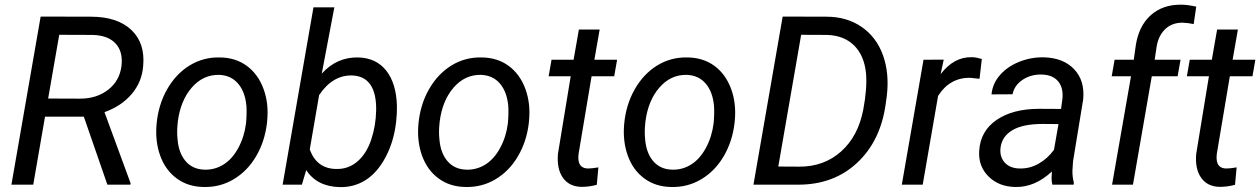

<svg xmlns="http://www.w3.org/2000/svg" viewBox="-20 -781 5329 812"><path d="M334.5 -287.6H170.4L120.6 0H28.3L151.9 -710.9L365.7 -710.4Q477.5 -710 536.1 -653.8Q594.7 -597.7 585.4 -501Q580.1 -434.1 536.9 -383.3Q493.7 -332.5 421.9 -306.6L532.2 -6.3L531.7 0H434.1ZM183.6 -364.3 318.4 -363.8Q388.7 -363.8 437 -401.1Q485.4 -438.5 493.7 -501Q501 -562 469.2 -596.7Q437.5 -631.3 372.6 -633.3L230.5 -633.8Z M910.6 -538.1Q977.1 -537.1 1024.4 -502Q1071.8 -466.8 1094.5 -405Q1117.2 -343.3 1109.9 -270L1108.9 -259.3Q1099.6 -182.1 1063 -119.9Q1026.4 -57.6 968.3 -22.9Q910.2 11.7 840.8 9.8Q774.9 8.8 727.3 -26.4Q679.7 -61.5 657.7 -122.1Q635.7 -182.6 642.1 -255.4Q649.4 -337.4 686.5 -402.8Q723.6 -468.3 782 -504.2Q840.3 -540 910.6 -538.1ZM731 -254.9Q727.5 -224.1 731 -190.9Q735.8 -133.3 765.4 -99.1Q794.9 -64.9 844.2 -63.5Q888.2 -62 925.3 -85.2Q962.4 -108.4 987.8 -155.3Q1013.2 -202.1 1020.5 -259.3Q1024.4 -304.2 1022 -335Q1016.1 -394 986.3 -428.2Q956.5 -462.4 907.2 -464.4Q838.9 -465.8 791 -410.6Q743.2 -355.5 731.9 -266.1Z M1654.8 -261.7Q1645 -180.7 1610.4 -115.7Q1575.7 -50.8 1526.4 -19.5Q1477.1 11.7 1417 10.3Q1321.3 8.3 1274.9 -61.5L1256.8 0H1175.3L1305.7 -750H1394L1340.8 -469.7Q1404.3 -540 1495.1 -538.1Q1571.3 -536.1 1613.8 -481.9Q1656.2 -427.7 1658.7 -332.5Q1659.2 -301.3 1655.8 -272ZM1570.8 -313Q1572.3 -384.3 1546.9 -422.1Q1521.5 -460 1469.2 -461.9Q1386.7 -463.9 1329.6 -378.9L1290 -148.9Q1319.3 -68.4 1399.9 -66.4Q1451.7 -64.5 1490.5 -97.2Q1529.3 -129.9 1549.3 -188.7Q1569.3 -247.6 1570.8 -313Z M2018.1 -538.1Q2084.5 -537.1 2131.8 -502Q2179.2 -466.8 2201.9 -405Q2224.6 -343.3 2217.3 -270L2216.3 -259.3Q2207 -182.1 2170.4 -119.9Q2133.8 -57.6 2075.7 -22.9Q2017.6 11.7 1948.2 9.8Q1882.3 8.8 1834.7 -26.4Q1787.1 -61.5 1765.1 -122.1Q1743.2 -182.6 1749.5 -255.4Q1756.8 -337.4 1793.9 -402.8Q1831.1 -468.3 1889.4 -504.2Q1947.8 -540 2018.1 -538.1ZM1838.4 -254.9Q1835 -224.1 1838.4 -190.9Q1843.3 -133.3 1872.8 -99.1Q1902.3 -64.9 1951.7 -63.5Q1995.6 -62 2032.7 -85.2Q2069.8 -108.4 2095.2 -155.3Q2120.6 -202.1 2127.9 -259.3Q2131.8 -304.2 2129.4 -335Q2123.5 -394 2093.8 -428.2Q2064 -462.4 2014.6 -464.4Q1946.3 -465.8 1898.4 -410.6Q1850.6 -355.5 1839.4 -266.1Z M2516.1 -656.2 2493.7 -528.3H2589.8L2577.6 -458.5H2481.9L2426.8 -129.9Q2425.3 -117.2 2426.3 -106.4Q2429.7 -68.4 2467.8 -68.4Q2483.9 -68.4 2510.7 -73.2L2503.9 0.5Q2472.2 9.3 2439.5 9.3Q2386.7 8.3 2360.4 -29.5Q2334 -67.4 2339.8 -131.3L2393.6 -458.5H2300.3L2312.5 -528.3H2405.8L2428.2 -656.2Z M2888.2 -538.1Q2954.6 -537.1 3002 -502Q3049.3 -466.8 3072 -405Q3094.7 -343.3 3087.4 -270L3086.4 -259.3Q3077.1 -182.1 3040.5 -119.9Q3003.9 -57.6 2945.8 -22.9Q2887.7 11.7 2818.4 9.8Q2752.4 8.8 2704.8 -26.4Q2657.2 -61.5 2635.3 -122.1Q2613.3 -182.6 2619.6 -255.4Q2627 -337.4 2664.1 -402.8Q2701.2 -468.3 2759.5 -504.2Q2817.9 -540 2888.2 -538.1ZM2708.5 -254.9Q2705.1 -224.1 2708.5 -190.9Q2713.4 -133.3 2742.9 -99.1Q2772.5 -64.9 2821.8 -63.5Q2865.7 -62 2902.8 -85.2Q2939.9 -108.4 2965.3 -155.3Q2990.7 -202.1 2998 -259.3Q3002 -304.2 2999.5 -335Q2993.7 -394 2963.9 -428.2Q2934.1 -462.4 2884.8 -464.4Q2816.4 -465.8 2768.6 -410.6Q2720.7 -355.5 2709.5 -266.1Z M3166.5 0 3290 -710.9 3474.6 -710.4Q3561.5 -710.4 3624.3 -667Q3687 -623.5 3714.4 -547.1Q3741.7 -470.7 3730.5 -376L3725.6 -340.3Q3704.1 -185.1 3605 -92.5Q3505.9 0 3356 0ZM3368.2 -633.8 3271.5 -76.7 3361.8 -76.2Q3465.3 -76.2 3537.4 -140.6Q3609.4 -205.1 3630.9 -317.4Q3647.9 -407.2 3642.6 -470.2Q3635.3 -545.9 3592.3 -588.6Q3549.3 -631.3 3477.1 -633.3Z M4122.6 -447.8 4081.1 -452.1Q3996.1 -452.1 3947.3 -375.5L3882.3 0H3793.9L3885.7 -528.3L3971.2 -528.8L3958 -467.3Q4014.2 -541 4090.3 -539.1Q4106.4 -539.1 4132.3 -531.7Z M4430.7 0Q4427.2 -14.2 4427.2 -27.8L4428.7 -55.7Q4356 11.7 4274.4 9.8Q4204.6 8.8 4160.9 -34.4Q4117.2 -77.6 4121.1 -142.6Q4126 -226.6 4194.6 -273.7Q4263.2 -320.8 4375 -320.8L4467.3 -320.3L4473.1 -362.3Q4478 -409.7 4454.8 -437.3Q4431.6 -464.8 4385.3 -465.8Q4339.8 -466.8 4304.9 -443.6Q4270 -420.4 4262.2 -382.3L4173.3 -381.8Q4177.7 -428.2 4209.5 -464.1Q4241.2 -500 4291 -519.8Q4340.8 -539.6 4394 -538.6Q4476.6 -536.6 4522.5 -488.5Q4568.4 -440.4 4561 -360.8L4518.1 -99.1L4515.6 -61.5Q4514.6 -34.7 4521.5 -8.3L4520.5 0ZM4292 -68.4Q4334.5 -67.4 4372.3 -88.6Q4410.2 -109.9 4437.5 -147.5L4456.5 -256.3L4389.6 -256.8Q4306.2 -256.8 4261.7 -230.5Q4217.3 -204.1 4211.4 -155.8Q4207 -118.7 4228.8 -94Q4250.5 -69.3 4292 -68.4Z M4683.1 0 4763.2 -458.5H4681.6L4693.8 -528.3H4774.9L4783.7 -590.8Q4796.4 -670.4 4845.2 -715.3Q4896.5 -762.2 4976.1 -761.2Q5001 -761.2 5039.1 -752.9L5028.3 -679.2Q5004.9 -684.1 4981 -685.1Q4935.1 -685.1 4906.5 -656.5Q4877.9 -627.9 4871.1 -580.6L4863.3 -528.3H4972.7L4960.4 -458.5H4851.1L4771.5 0Z M5215.3 -656.2 5192.9 -528.3H5289.1L5276.9 -458.5H5181.2L5126 -129.9Q5124.5 -117.2 5125.5 -106.4Q5128.9 -68.4 5167 -68.4Q5183.1 -68.4 5210 -73.2L5203.1 0.5Q5171.4 9.3 5138.7 9.3Q5085.9 8.3 5059.6 -29.5Q5033.2 -67.4 5039.1 -131.3L5092.8 -458.5H4999.5L5011.7 -528.3H5105L5127.4 -656.2Z"/></svg>

Font: RobotoDraft
Style: Italic
Weight: 400
Italic angle: -12°
Version: Version 2.001101; 2014